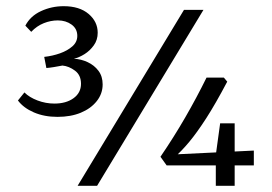

<svg xmlns="http://www.w3.org/2000/svg" viewBox="-20 -601 881 621"><path d="M166 -223Q123 -223 89.5 -237.5Q56 -252 38 -276L59 -302Q75 -286 101.5 -276Q128 -266 156 -266Q194 -266 218 -283.5Q242 -301 242 -330Q242 -358 222.5 -372.5Q203 -387 182 -389Q166 -386 154 -384Q142 -382 130 -381L123 -417Q150 -420 174 -428.5Q198 -437 214 -451Q230 -465 230 -485Q230 -508 211.5 -521.5Q193 -535 167 -535Q144 -535 121.5 -526Q99 -517 81 -498L62 -518Q78 -549 112.5 -565Q147 -581 186 -581Q237 -581 266.5 -556Q296 -531 296 -495Q296 -472 283.5 -454.5Q271 -437 253.5 -426Q236 -415 219 -411Q242 -410 263.5 -400Q285 -390 298.5 -372Q312 -354 312 -328Q312 -298 293 -274Q274 -250 241.5 -236.5Q209 -223 166 -223ZM231 0 575 -569H638L294 0ZM499 -94Q542 -157 579 -221Q616 -285 648 -350H704L715 -337Q677 -265 647 -218.5Q617 -172 592 -142Q567 -112 543 -91L533 -101L801 -114V-66H519ZM678 -100 692 -202H739V0H678Z"/></svg>

Font: Yrsa
Style: Regular
Weight: 400
Designer: Anna Giedrys (Yrsa+Rasa design), David Brezina (Yrsa art-direction, Rasa art-direction, design)
Foundry: Rosetta Type Foundry
Version: Version 2.004